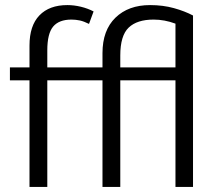

<svg xmlns="http://www.w3.org/2000/svg" viewBox="-20 -735 843 755"><path d="M245 -715Q271 -715 298 -708.5Q325 -702 348 -690L330 -641Q310 -651 294 -654.5Q278 -658 261 -658Q212 -658 189 -630.5Q166 -603 166 -537V-470H383V-526Q383 -616 434 -665.5Q485 -715 570 -715Q621 -715 664 -703Q707 -691 739 -674V0H670V-419H453V0H383V-419H166V0H96V-419H19V-470H96V-556Q96 -634 135 -674.5Q174 -715 245 -715ZM453 -470H670V-642Q627 -658 584 -658Q519 -658 486 -626.5Q453 -595 453 -517Z"/></svg>

Font: Ek Mukta Light
Style: Regular
Weight: 300
Designer: Girish Dalvi and Yashodeep Gholap
Foundry: Ek Type
Version: Version 2.538;PS 1.002;hotconv 16.6.51;makeotf.lib2.5.65220;